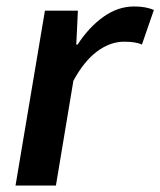

<svg xmlns="http://www.w3.org/2000/svg" viewBox="-20 -574 496 594"><path d="M119 -541H221L216 -436H220Q255 -490 300 -522Q345 -554 395 -554Q432 -554 456 -543L419 -436Q401 -445 364 -445Q321 -445 280.5 -415Q240 -385 207 -324L153 0H28Z"/></svg>

Font: Nebula Sans Semibold
Style: Regular
Weight: 600
Italic angle: -9°
Designer: Paul D. Hunt for Adobe (as Source Sans)
Foundry: Nebula Entertainment & Broadcasting LLC
Version: Version 1.010